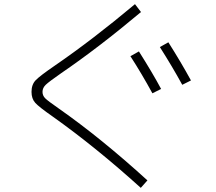

<svg xmlns="http://www.w3.org/2000/svg" viewBox="-20 -823 1040 926"><path d="M609 -552 650 -575Q717 -469 757 -394L715 -373Q665 -465 609 -552ZM751 -596 792 -619Q853 -523 901 -435L859 -414Q812 -500 751 -596ZM660 -765Q455 -593 275 -470Q216 -429 200.5 -414Q185 -399 185 -380Q185 -362 198 -349Q211 -336 263 -300Q467 -157 691 47L659 83Q441 -114 234 -261Q168 -307 150 -327Q132 -347 132 -380Q132 -415 152 -436Q172 -457 245 -507Q427 -632 631 -803Z"/></svg>

Font: M PLUS 1p Light
Style: Regular
Weight: 300
Version: Version 1.061